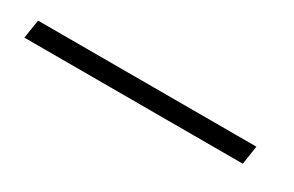

<svg xmlns="http://www.w3.org/2000/svg" viewBox="8 -86 710 463"><g transform="rotate(30 363.5 146.0)"><path d="M44 120 36 172H644L652 120Z"/></g></svg>

Font: Charger Sport
Style: ExLitExtObl
Weight: 200
Designer: Jasper
Foundry: Cannot Into Space Fonts
Version: Version 1.1